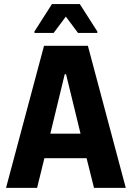

<svg xmlns="http://www.w3.org/2000/svg" viewBox="-20 -910 638 930"><path d="M9.2 0 193.2 -688H405.7L589.2 0H435.3L399.4 -143.8H195L159.7 0ZM223.8 -262.6H370.1L299.9 -550.7H293.6ZM146.8 -750.6V-757.5L231.6 -890.2H366.7L451.5 -757.5V-750.6H357.8L298.9 -829.6L239.9 -750.6Z"/></svg>

Font: Saira Thin SemiCondensed
Style: Regular
Weight: 100
Width: 4
Version: Version 1.101